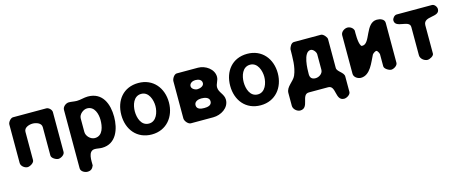

<svg xmlns="http://www.w3.org/2000/svg" viewBox="-42 -1125 4614 1925"><g transform="rotate(-15 2265.5 -163.0)"><path d="M440 1C465 1 507 -23 507 -53V-467C507 -491 478 -520 453 -520H107C82 -520 53 -483 53 -460V-60C53 -27 90 1 120 1C144 1 190 -24 190 -53V-347C190 -393 247 -408 280 -408C313 -408 370 -393 370 -347V-53C370 -24 416 1 440 1Z M686 -520C656 -520 620 -492 620 -460V147C620 181 661 201 688 201C724 201 741 185 754 153C755 109 742 0 817 0C842 0 865 7 891 7C1040 7 1088 -139 1088 -263C1088 -395 1038 -527 885 -527C844 -527 809 -513 769 -513C740 -513 714 -520 686 -520ZM847 -414C925 -414 948 -328 948 -267C948 -203 932 -106 847 -106C803 -106 760 -149 760 -193V-333C760 -376 808 -414 847 -414Z M1162 -260C1162 -110 1254 7 1409 7C1562 7 1656 -112 1656 -260C1656 -410 1562 -527 1409 -527C1253 -527 1162 -412 1162 -260ZM1302 -260C1302 -325 1328 -414 1409 -414C1487 -414 1516 -324 1516 -260C1516 -197 1487 -106 1409 -106C1327 -106 1302 -195 1302 -260Z M2188 -383C2188 -463 2104 -520 2027 -520H1807C1779 -520 1754 -477 1754 -453V-67C1754 -39 1787 0 1814 0H2047C2127 0 2215 -53 2215 -138C2215 -197 2161 -226 2161 -280C2161 -317 2188 -344 2188 -383ZM1906 -163C1906 -201 1947 -214 1979 -214C2012 -214 2062 -206 2062 -163C2062 -119 2017 -113 1984 -113C1951 -113 1906 -119 1906 -163ZM1907 -360C1907 -391 1941 -407 1967 -407C2000 -407 2035 -396 2035 -359C2035 -327 1993 -313 1967 -313C1942 -313 1907 -332 1907 -360Z M2292 -260C2292 -110 2384 7 2539 7C2692 7 2786 -112 2786 -260C2786 -410 2692 -527 2539 -527C2383 -527 2292 -412 2292 -260ZM2432 -260C2432 -325 2458 -414 2539 -414C2617 -414 2646 -324 2646 -260C2646 -197 2617 -106 2539 -106C2457 -106 2432 -195 2432 -260Z M2971 -460C2969 -370 2973 -277 2937 -193C2913 -138 2837 -106 2837 -40V93C2837 128 2875 160 2907 160C3006 160 2953 7 3037 7H3237C3321 7 3269 160 3364 160C3389 160 3431 136 3431 107V-53C3431 -97 3361 -120 3361 -160V-460C3361 -480 3327 -520 3304 -520H3024C2994 -520 2977 -483 2971 -460ZM3083 -170C3083 -220 3085 -400 3164 -400C3189 -400 3217 -365 3217 -340V-180C3217 -140 3175 -113 3140 -113C3100 -113 3083 -134 3083 -170Z M3578 -521C3547 -521 3508 -495 3508 -460V-60C3508 -23 3549 1 3580 1C3679 1 3719 -125 3755 -193C3763 -205 3783 -218 3795 -220C3812 -223 3825 -180 3825 -180V-53C3825 -25 3873 1 3895 1C3920 1 3962 -23 3962 -53V-467C3962 -508 3915 -521 3883 -521C3762 -521 3762 -306 3678 -306C3669 -306 3667 -305 3662 -313C3638 -349 3642 -453 3642 -473C3635 -502 3605 -521 3578 -521Z M4042 -470C4042 -385 4199 -438 4199 -360V-67C4199 -30 4239 0 4272 0C4294 0 4339 -22 4339 -47V-340C4339 -440 4503 -377 4503 -466C4503 -489 4482 -520 4455 -520H4089C4066 -520 4042 -492 4042 -470Z"/></g></svg>

Font: Asimov Print
Style: Regular
Weight: 500
Designer: Google
Version: Version 2.000980: 2014